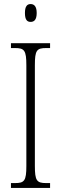

<svg xmlns="http://www.w3.org/2000/svg" viewBox="-20 -927 302 947"><path d="M131 -819C148 -819 161 -829 161 -863C161 -896 148 -907 131 -907C114 -907 103 -896 103 -863C103 -829 114 -819 131 -819ZM34 0H227V-24H208C161 -24 152 -36 152 -109V-605C152 -679 161 -690 208 -690H227V-714H34V-690H54C100 -690 110 -679 110 -605V-108C110 -35 100 -24 54 -24H34Z"/></svg>

Font: Noto Serif Sinhala ExtraCondensed ExtraLight
Style: Regular
Weight: 200
Width: 2
Designer: Jelle Bosma - Monotype Design Team
Foundry: Monotype Imaging Inc.
Version: Version 2.007